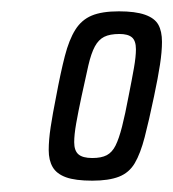

<svg xmlns="http://www.w3.org/2000/svg" viewBox="-20 -716 306 339"><path d="M143 -397Q113 -397 96.5 -403Q80 -409 73 -421Q66 -433 66 -451Q66 -469 69.5 -492Q73 -515 79 -545Q87 -588 94.5 -617Q102 -646 113 -663.5Q124 -681 142 -688.5Q160 -696 190 -696Q219 -696 236 -690Q253 -684 259.5 -672.5Q266 -661 266 -642Q266 -625 262.5 -602Q259 -579 252 -546Q243 -503 235.5 -474Q228 -445 218 -428Q208 -411 190 -404Q172 -397 143 -397ZM143 -437Q159 -437 168.5 -442Q178 -447 184 -459Q190 -471 195.5 -492.5Q201 -514 207 -546Q213 -576 216.5 -596Q220 -616 220 -629Q220 -644 213 -650Q206 -656 191 -656Q174 -656 164 -651Q154 -646 147.5 -634Q141 -622 136 -600.5Q131 -579 124 -546Q118 -518 114.5 -498Q111 -478 111 -465Q111 -450 118.5 -443.5Q126 -437 143 -437Z"/></svg>

Font: Saira UltraCondensed
Style: Italic
Weight: 400
Width: 1
Italic angle: -12°
Designer: Hector Gatti with collaboration of the Omnibus-Type team
Foundry: Omnibus-Type
Version: Version 1.101